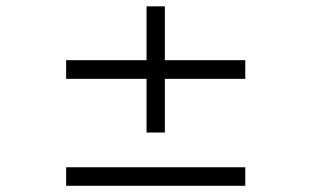

<svg xmlns="http://www.w3.org/2000/svg" viewBox="-20 -598 1002 618"><path d="M192.9 0V-59.6H769.5V0ZM510.7 -344.2V-171.4H451.7V-344.2H192.9V-404.3H451.7V-577.6H510.7V-404.3H769.5V-344.2Z"/></svg>

Font: Doulos SIL Cyr
Style: Regular
Weight: 400
Designer: Walt Agee, Victor Gaultney, Peter Martin, Debbi Hosken, Becca Hirsbrunner
Foundry: SIL International
Version: Version 5.000